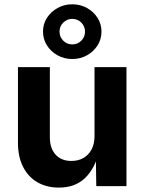

<svg xmlns="http://www.w3.org/2000/svg" viewBox="-20 -854 663 881"><path d="M250.3 6.8Q193.8 6.8 151.4 -17.8Q109 -42.5 85.7 -88.7Q62.4 -134.9 62.4 -198.7V-545.9H208.8V-224.2Q208.8 -173.3 235.2 -144.4Q261.5 -115.5 307.8 -115.5Q339 -115.5 362.7 -129Q386.5 -142.6 400.1 -168.3Q413.7 -194 413.7 -229.8V-545.9H560.3V0H421.8L419.7 -136.3H428.3Q406.6 -67.5 362.6 -30.3Q318.6 6.8 250.3 6.8ZM311.5 -583.2Q274.8 -583.2 244.1 -600.2Q213.5 -617.2 195.4 -645.7Q177.3 -674.2 177.3 -709Q177.3 -743.9 195.4 -772.1Q213.5 -800.4 244.1 -817.3Q274.7 -834.3 311.5 -834.3Q348.7 -834.3 379.1 -817.4Q409.5 -800.4 427.6 -772.1Q445.7 -743.9 445.7 -708.9Q445.7 -674.2 427.6 -645.7Q409.5 -617.2 379.1 -600.2Q348.8 -583.2 311.5 -583.2ZM311.5 -650.3Q336.2 -650.3 353.1 -667.4Q370.1 -684.6 370.1 -708.9Q370.1 -733.2 353.1 -750.2Q336.1 -767.3 311.4 -767.3Q287.2 -767.3 270.1 -750.2Q253.1 -733.2 253.1 -708.9Q253.1 -684.6 270.1 -667.4Q287.2 -650.3 311.5 -650.3Z"/></svg>

Font: Atlassian Sans
Style: Regular
Weight: 400
Designer: Rasmus Andersson
Foundry: Modifications by Atlassian Pty Ltd, manufactured by rsms
Version: Version 4.001;git-9221beed3